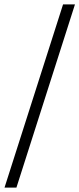

<svg xmlns="http://www.w3.org/2000/svg" viewBox="-33 -733 358 866"><path d="M251.4 -713.1 -12.6 113.1H41.1L305.1 -713.1Z"/></svg>

Font: GFS Goschen
Style: Italic
Weight: 400
Designer: George D. Matthiopoulos
Foundry: George D. Matthiopoulos
Version: Fontographer 4.7 9/28/09 FG4M≠0000002248